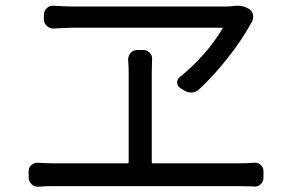

<svg xmlns="http://www.w3.org/2000/svg" viewBox="-20 -707 1040 690"><path d="M779.3 -603.5Q782.2 -607.4 777.3 -607.4H245.1Q220.7 -607.4 172.9 -604.5Q158.2 -604.5 147.9 -614.3Q137.7 -624 137.7 -637.7V-654.3Q137.7 -668 148.4 -677.7Q157.2 -686.5 169.9 -686.5Q170.9 -686.5 172.9 -686.5Q213.9 -683.6 240.2 -683.6H791Q804.7 -683.6 819.3 -685.5Q826.2 -686.5 832 -686.5Q859.4 -686.5 877.9 -672.9Q887.7 -665 889.6 -651.9Q891.6 -638.7 884.8 -627.9Q882.8 -624 880.9 -621.1Q850.6 -565.4 799.8 -500.5Q749 -435.5 695.3 -385.7Q683.6 -375 668.5 -374.5Q653.3 -374 640.6 -382.8L627.9 -390.6Q617.2 -397.5 616.7 -410.2Q616.2 -422.9 627 -430.7Q721.7 -507.8 779.3 -603.5ZM525.4 -124Q525.4 -120.1 529.3 -120.1H841.8Q865.2 -120.1 892.6 -122.1Q906.2 -124 916.5 -114.7Q926.8 -105.5 926.8 -91.8V-68.4Q926.8 -54.7 917 -44.9Q907.2 -36.1 894.5 -36.1Q893.6 -36.1 892.6 -37.1Q866.2 -38.1 841.8 -38.1H172.9Q143.6 -38.1 117.2 -36.1Q116.2 -36.1 115.2 -36.1Q102.5 -36.1 93.8 -44.9Q83 -54.7 83 -68.4V-91.8Q83 -105.5 93.3 -114.3Q103.5 -123 117.2 -122.1Q145.5 -120.1 172.9 -120.1H437.5Q442.4 -120.1 442.4 -124V-448.2Q442.4 -470.7 440.4 -492.2Q440.4 -506.8 449.7 -517.1Q459 -527.3 472.7 -527.3H495.1Q508.8 -527.3 518.6 -517.1Q528.3 -506.8 526.4 -492.2Q525.4 -468.8 525.4 -448.2Z"/></svg>

Font: Gen Jyuu GothicL Regular
Style: Regular
Weight: 400
Designer: [Source Han Sans]
Ryoko NISHIZUKA  (kana & ideographs); Paul D. Hunt (Latin, Greek & Cyrillic); Wenlong ZHANG  (bopomofo
Version: Version 1.002.20150607